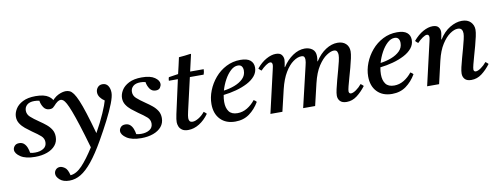

<svg xmlns="http://www.w3.org/2000/svg" viewBox="-67 -962 4113 1577"><g transform="rotate(-10 1989.5 -173.5)"><path d="M163 12Q84 12 42 -16Q0 -44 0 -75Q0 -92 13 -107Q26 -122 51 -122Q76 -122 91.5 -108Q107 -94 115.5 -72Q124 -50 127 -28Q138 -25 148.5 -24Q159 -23 169 -23Q210 -23 238 -40.5Q266 -58 266 -93Q266 -124 242 -145.5Q218 -167 172 -198Q145 -217 120 -237.5Q95 -258 79 -283Q63 -308 63 -339Q63 -371 82.5 -403.5Q102 -436 144 -457.5Q186 -479 251 -479Q323 -479 359 -454Q395 -429 395 -400Q395 -385 384.5 -369Q374 -353 348 -353Q315 -353 297.5 -379.5Q280 -406 276 -436Q255 -441 234 -441Q194 -441 173 -422.5Q152 -404 152 -375Q152 -344 176.5 -321.5Q201 -299 248 -267Q275 -249 300 -228.5Q325 -208 341 -182.5Q357 -157 357 -122Q357 -80 332 -50Q307 -20 263 -4Q219 12 163 12Z M422 211Q472 207 520.5 155.5Q569 104 626 14Q593 -101 568.5 -177.5Q544 -254 526 -301Q508 -348 494.5 -372.5Q481 -397 470 -405Q459 -413 449 -413Q437 -413 422.5 -403.5Q408 -394 385 -368Q378 -373 372.5 -378Q367 -383 362 -389Q403 -442 438.5 -459Q474 -476 503 -476Q520 -476 535.5 -469Q551 -462 566.5 -440.5Q582 -419 600 -377Q618 -335 640 -266Q662 -197 691 -93Q737 -175 767 -244Q797 -313 805 -345Q783 -359 768.5 -379Q754 -399 754 -422Q754 -445 769 -462.5Q784 -480 809 -480Q840 -480 855.5 -456.5Q871 -433 871 -398Q871 -367 848.5 -309Q826 -251 788.5 -178Q751 -105 707 -28Q648 75 598 136.5Q548 198 502 225.5Q456 253 407 253Q355 253 327 228Q299 203 299 178Q299 158 312.5 143.5Q326 129 348 129Q365 129 387.5 144.5Q410 160 422 211Z M1048 12Q969 12 927 -16Q885 -44 885 -75Q885 -92 898 -107Q911 -122 936 -122Q961 -122 976.5 -108Q992 -94 1000.5 -72Q1009 -50 1012 -28Q1023 -25 1033.5 -24Q1044 -23 1054 -23Q1095 -23 1123 -40.5Q1151 -58 1151 -93Q1151 -124 1127 -145.5Q1103 -167 1057 -198Q1030 -217 1005 -237.5Q980 -258 964 -283Q948 -308 948 -339Q948 -371 967.5 -403.5Q987 -436 1029 -457.5Q1071 -479 1136 -479Q1208 -479 1244 -454Q1280 -429 1280 -400Q1280 -385 1269.5 -369Q1259 -353 1233 -353Q1200 -353 1182.5 -379.5Q1165 -406 1161 -436Q1140 -441 1119 -441Q1079 -441 1058 -422.5Q1037 -404 1037 -375Q1037 -344 1061.5 -321.5Q1086 -299 1133 -267Q1160 -249 1185 -228.5Q1210 -208 1226 -182.5Q1242 -157 1242 -122Q1242 -80 1217 -50Q1192 -20 1148 -4Q1104 12 1048 12Z M1642 -413H1527L1464 -139Q1455 -100 1455 -83Q1455 -67 1462 -57.5Q1469 -48 1487 -48Q1508 -48 1537 -65.5Q1566 -83 1589 -112Q1602 -103 1612 -92Q1577 -43 1532 -15Q1487 13 1439 13Q1407 13 1388.5 0Q1370 -13 1363 -31.5Q1356 -50 1356 -66Q1356 -77 1358 -93Q1360 -109 1365 -132L1427 -413H1352Q1352 -421 1353 -428Q1354 -435 1357 -442L1436 -454Q1443 -483 1451.5 -519.5Q1460 -556 1467 -589Q1491 -591 1516.5 -593.5Q1542 -596 1566 -600L1569 -596Q1562 -566 1555 -535.5Q1548 -505 1537 -457H1650Q1650 -445 1648 -434.5Q1646 -424 1642 -413Z M2068 -398Q2068 -359 2043 -328.5Q2018 -298 1975.5 -276Q1933 -254 1881 -240Q1829 -226 1775 -220Q1769 -189 1769 -162Q1769 -112 1791 -82.5Q1813 -53 1862 -53Q1905 -53 1943 -76Q1981 -99 2010 -136Q2026 -127 2033 -117Q1999 -59 1950 -23.5Q1901 12 1833 12Q1754 12 1708.5 -35.5Q1663 -83 1663 -163Q1663 -219 1685 -275Q1707 -331 1746.5 -377.5Q1786 -424 1840.5 -452Q1895 -480 1959 -480Q2015 -480 2041.5 -458Q2068 -436 2068 -398ZM1783 -255Q1830 -261 1873.5 -277.5Q1917 -294 1945 -321.5Q1973 -349 1973 -389Q1973 -411 1963 -424.5Q1953 -438 1931 -438Q1900 -438 1871 -411.5Q1842 -385 1819 -343Q1796 -301 1783 -255Z M2761 12Q2724 12 2706.5 -6.5Q2689 -25 2689 -53Q2689 -73 2696.5 -106Q2704 -139 2714.5 -178.5Q2725 -218 2736 -257Q2747 -296 2754.5 -328.5Q2762 -361 2762 -380Q2762 -396 2755.5 -409Q2749 -422 2728 -422Q2704 -422 2668 -398.5Q2632 -375 2597.5 -322.5Q2563 -270 2542 -182L2499 0H2399L2479 -339Q2483 -355 2485 -367Q2487 -379 2487 -389Q2487 -405 2481 -413.5Q2475 -422 2457 -422Q2426 -422 2389.5 -396Q2353 -370 2321 -317Q2289 -264 2269 -182L2226 0H2126L2208 -355Q2215 -384 2215 -393Q2215 -417 2197 -417Q2183 -417 2160.5 -401.5Q2138 -386 2116 -363Q2109 -368 2103.5 -373Q2098 -378 2093 -384Q2131 -430 2174 -454Q2217 -478 2254 -478Q2289 -478 2303 -460Q2317 -442 2317 -419Q2317 -411 2314.5 -394.5Q2312 -378 2308 -358H2311Q2347 -414 2396 -447Q2445 -480 2495 -480Q2533 -480 2559 -460.5Q2585 -441 2585 -401Q2585 -394 2584.5 -385Q2584 -376 2581 -358H2584Q2622 -417 2671 -448.5Q2720 -480 2769 -480Q2813 -480 2838.5 -456Q2864 -432 2864 -392Q2864 -370 2856.5 -335Q2849 -300 2838 -259.5Q2827 -219 2816 -180.5Q2805 -142 2797.5 -112.5Q2790 -83 2790 -71Q2790 -64 2794 -57.5Q2798 -51 2808 -51Q2825 -51 2851 -69Q2877 -87 2898 -113Q2911 -104 2921 -93Q2887 -48 2847.5 -18Q2808 12 2761 12Z M3375 -398Q3375 -359 3350 -328.5Q3325 -298 3282.5 -276Q3240 -254 3188 -240Q3136 -226 3082 -220Q3076 -189 3076 -162Q3076 -112 3098 -82.5Q3120 -53 3169 -53Q3212 -53 3250 -76Q3288 -99 3317 -136Q3333 -127 3340 -117Q3306 -59 3257 -23.5Q3208 12 3140 12Q3061 12 3015.5 -35.5Q2970 -83 2970 -163Q2970 -219 2992 -275Q3014 -331 3053.5 -377.5Q3093 -424 3147.5 -452Q3202 -480 3266 -480Q3322 -480 3348.5 -458Q3375 -436 3375 -398ZM3090 -255Q3137 -261 3180.5 -277.5Q3224 -294 3252 -321.5Q3280 -349 3280 -389Q3280 -411 3270 -424.5Q3260 -438 3238 -438Q3207 -438 3178 -411.5Q3149 -385 3126 -343Q3103 -301 3090 -255Z M3575 -182 3533 0H3433L3515 -355Q3522 -384 3522 -393Q3522 -417 3504 -417Q3490 -417 3467.5 -401.5Q3445 -386 3423 -363Q3416 -368 3410.5 -373Q3405 -378 3400 -384Q3440 -431 3482.5 -454.5Q3525 -478 3562 -478Q3596 -478 3610 -461Q3624 -444 3624 -421Q3624 -409 3620.5 -392.5Q3617 -376 3614 -358H3617Q3655 -419 3706.5 -449.5Q3758 -480 3806 -480Q3854 -480 3879.5 -453.5Q3905 -427 3905 -389Q3905 -368 3897.5 -333Q3890 -298 3879 -258Q3868 -218 3857 -179.5Q3846 -141 3838.5 -111.5Q3831 -82 3831 -70Q3831 -63 3835 -57Q3839 -51 3849 -51Q3866 -51 3892 -69Q3918 -87 3939 -113Q3952 -104 3962 -93Q3928 -48 3888.5 -18Q3849 12 3801 12Q3764 12 3747 -6.5Q3730 -25 3730 -53Q3730 -73 3737.5 -106Q3745 -139 3756 -178Q3767 -217 3777.5 -255.5Q3788 -294 3795.5 -326Q3803 -358 3803 -376Q3803 -396 3794 -409Q3785 -422 3762 -422Q3733 -422 3697 -397Q3661 -372 3628.5 -321Q3596 -270 3577 -190Z"/></g></svg>

Font: Tiro Devanagari Sanskrit
Style: Italic
Weight: 400
Italic angle: -11°
Designer: Devanagari: John Hudson & Fiona Ross, assisted by Paul Hanslow. Latin: John Hudson with Paul Hanslow, assisted by Kaja S
Foundry: Tiro Typeworks Ltd.
Version: Version 1.52